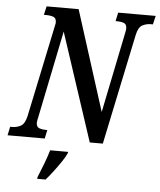

<svg xmlns="http://www.w3.org/2000/svg" viewBox="-79 -766 865 1040"><g transform="rotate(5 353.5 -246.5)"><path d="M-18 0 -8 -47H3Q28 -47 49.5 -58.5Q71 -70 81 -113L183 -599Q185 -611 187 -618.5Q189 -626 189 -632Q189 -655 173 -661Q157 -667 132 -667H121L132 -714H306L479 -170L567 -601Q569 -609 570.5 -618Q572 -627 572 -632Q572 -655 556.5 -661Q541 -667 520 -667H511L521 -714H725L714 -667H703Q678 -667 656.5 -655.5Q635 -644 626 -601L500 0H429L236 -586L140 -116Q137 -103 135.5 -95Q134 -87 134 -82Q134 -59 149.5 -53Q165 -47 187 -47H194L184 0ZM164 210Q178 177 193.5 136Q209 95 219 61H317L315 69Q307 88 288 116Q269 144 247.5 172.5Q226 201 208 221H162Z"/></g></svg>

Font: Noto Serif ExtraCondensed SemiBold
Style: Italic
Weight: 600
Width: 2
Italic angle: -12°
Designer: Monotype Design Team
Foundry: Monotype Imaging Inc.
Version: Version 2.013